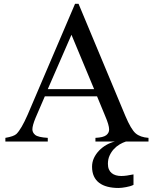

<svg xmlns="http://www.w3.org/2000/svg" viewBox="-20 -732 800 993"><path d="M481.9 -233.9H211.9L164.1 -123Q147.5 -83 147.5 -63Q147.5 -46.4 162.1 -34.2Q176.8 -22 227.1 -19V0H7.8V-19Q51.3 -26.4 64.9 -39.1Q90.3 -64 123 -138.7L368.2 -712.4H386.2L628.4 -132.3Q657.7 -63 681.4 -42.5Q705.1 -22 748 -19V0H473.6V-19Q514.2 -21 529.3 -32.7Q544.4 -44.4 544.4 -62.5Q544.4 -84.5 523.9 -132.3ZM466.8 -271 349.6 -552.2 227.1 -271ZM456.1 129.9Q456.1 106.4 465.8 85.4Q475.6 64.5 492.2 47.1Q508.8 29.8 530 17.6Q551.3 5.4 574.2 0H631.3Q615.7 4.9 599.1 14.6Q582.5 24.4 569.1 38.8Q555.7 53.2 546.9 72.3Q538.1 91.3 538.1 115.2Q538.1 131.8 543.2 143.8Q548.3 155.8 557.6 163.3Q566.9 170.9 579.6 174.6Q592.3 178.2 607.4 178.2Q620.6 178.2 636.2 176Q651.9 173.8 670.4 169.9V224.1Q662.6 228 652.6 231Q642.6 233.9 631.8 235.8Q621.1 237.8 611.1 239Q601.1 240.2 593.3 240.2Q561.5 240.2 536.1 233.6Q510.7 227.1 492.9 213.6Q475.1 200.2 465.6 179.4Q456.1 158.7 456.1 129.9Z"/></svg>

Font: KhunPaOh
Style: Regular
Weight: 400
Designer: Khon Soe Zaw Thu
Version: Version 1.00 July 11, 2016, initial release